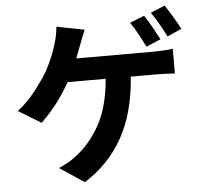

<svg xmlns="http://www.w3.org/2000/svg" viewBox="-60 -917 1121 1059"><g transform="rotate(-5 500.0 -388.0)"><path d="M971 -718 891 -683Q875 -716 853.5 -753.5Q832 -791 811 -821L890 -854Q910 -824 933.5 -785Q957 -746 971 -718ZM851 -671 771 -637Q755 -669 734 -707.5Q713 -746 692 -776L772 -808Q792 -779 814 -739.5Q836 -700 851 -671ZM379 -606H810Q830 -606 859 -607.5Q888 -609 914 -613V-476Q885 -478 856 -479Q827 -480 810 -480H670Q656 -281 579.5 -144Q503 -7 367 78L232 -12Q289 -37 327 -67Q407 -126 462.5 -225.5Q518 -325 531 -480H320Q253 -360 158 -269L33 -345Q87 -387 132 -444.5Q177 -502 206 -551Q246 -626 264 -688Q281 -738 285 -790L439 -760Q431 -741 422 -718Q413 -695 407 -678Q404 -671 401 -663Q391 -636 379 -606Z"/></g></svg>

Font: Source Han Sans CN Bold
Style: Bold
Weight: 700
Designer: Ryoko NISHIZUKA 西塚涼子 (kana & ideographs); Paul D. Hunt (Latin, Greek & Cyrillic); Wenlong ZHANG 张文龙 (bopomofo); Sandoll 
Foundry: Adobe Systems Incorporated
Version: Version 1.00;May 30, 2023;FontCreator 11.5.0.2422 32-bit